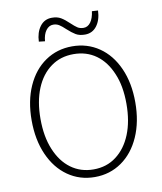

<svg xmlns="http://www.w3.org/2000/svg" viewBox="-99 -1000 918 1091"><g transform="rotate(-10 360.0 -454.0)"><path d="M61 -366Q61 -478 99 -563Q137 -648 205 -694.5Q273 -741 360 -741Q447 -741 515 -694.5Q583 -648 621 -563Q659 -478 659 -366Q659 -254 621 -168Q583 -82 515 -34.5Q447 13 360 13Q273 13 205 -34.5Q137 -82 99 -168Q61 -254 61 -366ZM491 -73Q547 -115 577.5 -190Q608 -265 608 -366Q608 -469 577 -541Q546 -616 490.5 -656Q435 -696 360 -696Q285 -696 230 -656Q173 -615 142.5 -540.5Q112 -466 112 -366Q112 -263 143 -189Q174 -113 230 -72Q286 -31 360 -31Q436 -31 491 -73ZM345 -843Q325 -862 310 -871.5Q295 -881 276 -881Q251 -881 234 -858Q217 -835 214 -796L179 -800Q181 -853 206.5 -887Q232 -921 275 -921Q306 -921 327 -908.5Q348 -896 373 -872Q394 -852 408.5 -842.5Q423 -833 444 -833Q468 -833 484.5 -855.5Q501 -878 506 -918L541 -916Q539 -862 513.5 -828Q488 -794 445 -794Q413 -794 392 -806.5Q371 -819 345 -843Z"/></g></svg>

Font: Merged Yaku Han JP ExtraLight
Style: Regular
Weight: 250
Designer: Ryoko NISHIZUKA 西塚涼子 (kana, bopomofo & ideographs); Paul D. Hunt (Latin, Greek & Cyrillic); Sandoll Communications 산돌커뮤니
Foundry: Adobe
Version: Version 2.004